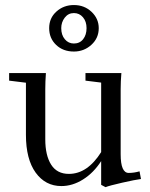

<svg xmlns="http://www.w3.org/2000/svg" viewBox="-20 -735 601 770"><path d="M276.4 -528.3Q232.9 -528.3 205.1 -554.9Q177.2 -581.5 177.2 -622.1Q177.2 -662.6 206.3 -688.7Q235.4 -714.8 276.4 -714.8Q318.4 -714.8 347.2 -687.5Q376 -660.2 376 -622.1Q376 -582 346.4 -555.2Q316.9 -528.3 276.4 -528.3ZM276.4 -560.5Q299.8 -560.5 313.5 -577.9Q327.1 -595.2 327.1 -622.1Q327.1 -648.9 312.7 -665.8Q298.3 -682.6 276.4 -682.6Q253.9 -682.6 239.7 -664.3Q225.6 -646 225.6 -622.1Q225.6 -594.7 240 -577.6Q254.4 -560.5 276.4 -560.5ZM226.1 11.2Q162.1 11.2 123 -42.7Q84 -96.7 84 -194.3V-403.3L16.6 -411.6V-441.9H164.1Q161.6 -407.7 161.6 -377V-176.3Q161.6 -111.8 185.1 -74.7Q208.5 -37.6 256.3 -37.6Q330.6 -37.6 385.7 -125V-403.8L322.8 -411.6V-441.9H466.8Q463.9 -409.2 463.9 -377V-116.7Q463.9 -41.5 496.1 -41.5Q517.6 -41.5 539.6 -47.9L545.4 -17.1Q522 -14.2 469.5 -2.2Q417 9.8 403.3 15.6L385.7 6.3V-88.9Q355.5 -42 313.2 -15.4Q271 11.2 226.1 11.2Z"/></svg>

Font: Elstob 10pt
Style: Regular
Weight: 400
Designer: Peter S. Baker
Version: Version 1.015